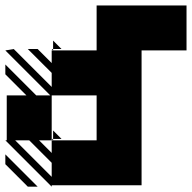

<svg xmlns="http://www.w3.org/2000/svg" viewBox="-25 -687 712 712"><path d="M166.7 5.2 -5.2 -166.7H0V-333.3H72.9L-5.2 -411.5V-447.9L109.4 -333.3H161.5L-5.2 -500L26 -505.2L166.7 -364.6V-416.7L78.1 -505.2H114.6L166.7 -453.1V-500H171.9L166.7 -505.2H171.9V-500H333.3V-666.7H666.7V-500H500V0H166.7ZM78.1 5.2 -5.2 -78.1V-114.6L114.6 5.2ZM171.9 -171.9V-166.7L166.7 -171.9ZM171.9 -171.9H203.1L171.9 -203.1ZM171.9 -505.2H203.1L171.9 -536.5ZM166.7 -31.2V-83.3L83.3 -166.7H31.2ZM166.7 -119.8V-166.7H333.3V-333.3H166.7V-328.1V-166.7H119.8Z"/></svg>

Font: 0xA000-Monochrome
Style: Monochrome
Weight: 400
Version: Version 0.1